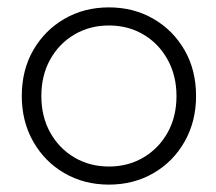

<svg xmlns="http://www.w3.org/2000/svg" viewBox="-20 -490 586 520"><path d="M39 -230Q39 -161 70 -106.5Q101 -52 154.5 -21Q208 10 275 10Q342 10 395.5 -21Q449 -52 480 -106.5Q511 -161 511 -230Q511 -300 480 -354Q449 -408 395.5 -439Q342 -470 275 -470Q208 -470 154.5 -439Q101 -408 70 -354Q39 -300 39 -230ZM92 -230Q92 -286 116 -329Q140 -372 181.5 -396.5Q223 -421 275 -421Q327 -421 368.5 -396.5Q410 -372 434 -328.5Q458 -285 458 -230Q458 -174 434 -131Q410 -88 368.5 -63.5Q327 -39 275 -39Q223 -39 181.5 -63.5Q140 -88 116 -131Q92 -174 92 -230Z"/></svg>

Font: Jost Light
Style: Regular
Weight: 300
Version: Version 3.710